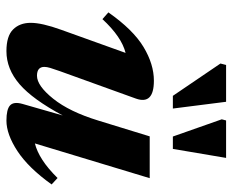

<svg xmlns="http://www.w3.org/2000/svg" viewBox="-83 -627 723 597"><g transform="rotate(90 278.5 -328.5)"><path d="M303 -36.5 339 -162Q289 -68.5 241.8 -27.8Q194.5 13 139 13Q92 13 71.5 -7.8Q51 -28.5 51 -62.5Q51 -97.5 72.5 -157L144.5 -357.5Q94.5 -345 39.5 -285.5L18.5 -304Q72.5 -381 126 -413.2Q179.5 -445.5 231 -445.5Q306.5 -445.5 286.5 -389.5L201 -152.5Q194.5 -134 191.2 -123.2Q188 -112.5 188 -105Q188 -82 215.5 -82Q246.5 -82 287 -132.5Q327.5 -183 355 -273L404 -432.5H534L426 -75.5Q450.5 -81.5 477.2 -98.8Q504 -116 533.5 -146L553.5 -127.5Q502 -55.5 449.8 -21.2Q397.5 13 355 13Q320 13 307.8 1.8Q295.5 -9.5 303 -36.5ZM317.5 -504.5H278L177.5 -652.5L182 -670H296.5ZM443 -504.5H404.5L351 -656.5L354.5 -670H471Z"/></g></svg>

Font: Newsreader 16pt
Style: Bold Italic
Weight: 700
Italic angle: -17°
Designer: Hugues Gentile
Foundry: Production Type
Version: Version 1.003; ttfautohint (v1.8.3)